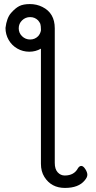

<svg xmlns="http://www.w3.org/2000/svg" viewBox="-20 -728 470 943"><path d="M396 158Q366 195 299 195Q232 195 198 141Q181 114 181 76V-489Q155 -474 124 -474Q92 -474 65 -489.5Q38 -505 22.5 -532Q7 -559 7 -591Q13 -640 34 -664Q55 -688 74.5 -698Q94 -708 127 -708Q160 -708 188 -694Q249 -664 249 -589V72Q249 103 263.5 118.5Q278 134 298 134Q344 134 363 98Q370 87 379.5 87Q389 87 399 102.5Q409 118 409 130.5Q409 143 396 158ZM167 -550Q178 -562 181 -578V-585Q181 -600 178 -611Q174 -620 167 -628Q151 -644 128 -644Q105 -644 88.5 -628Q72 -612 72 -589Q72 -566 88.5 -550Q105 -534 128 -534Q151 -534 167 -550Z"/></svg>

Font: LXGW WenKai TC
Style: Regular
Weight: 400
Designer: LXGW / Fontworks Inc.
Foundry: LXGW / Fontworks Inc.
Version: Version 1.330